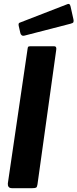

<svg xmlns="http://www.w3.org/2000/svg" viewBox="-20 -984 405 1004"><path d="M176 -20Q174 -6 169 -3Q164 0 149 0H43Q30 0 25 -7Q20 -14 21 -25L124 -727Q125 -737 127.5 -739.5Q130 -742 138 -742H264Q277 -742 274 -723ZM349 -950 364 -883Q366 -874 364 -868.5Q362 -863 349 -860L109 -798Q99 -795 93 -800Q87 -805 86 -813L78 -848Q75 -862 82 -865L332 -962Q337 -965 342 -962.5Q347 -960 349 -950Z"/></svg>

Font: Libre Franklin Thin
Style: Bold Italic
Weight: 700
Italic angle: -8°
Version: Version 3.000